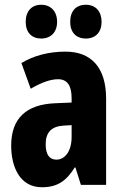

<svg xmlns="http://www.w3.org/2000/svg" viewBox="-20 -777 518 807"><path d="M88 -685C88 -640 114 -615 153 -615C194 -615 220 -642 220 -685C220 -729 194 -757 153 -757C114 -757 88 -731 88 -685ZM275 -685C275 -641 300 -615 341 -615C382 -615 407 -642 407 -685C407 -729 382 -757 341 -757C300 -757 275 -731 275 -685ZM255 -560C185 -560 121 -543 70 -512L109 -404C155 -431 193 -444 224 -444C263 -444 281 -417 281 -364V-346L211 -343C92 -338 27 -281 27 -165C27 -76 63 10 156 10C222 10 259 -17 294 -73H297L320 0H426V-362C426 -494 363 -560 255 -560ZM247 -249 281 -251V-201C281 -143 254 -106 217 -106C188 -106 172 -127 172 -171C172 -221 197 -246 247 -249Z"/></svg>

Font: Noto Sans Arabic UI XCn XBd
Style: Regular
Weight: 800
Width: 2
Designer: Monotype Design Team, Nadine Chahine and Nizar Qandah
Foundry: Monotype Imaging Inc.
Version: Version 2.010